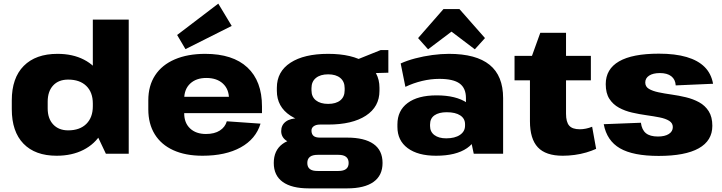

<svg xmlns="http://www.w3.org/2000/svg" viewBox="-20 -848 3983 1059"><path d="M292 11Q174 11 109.5 -55.5Q45 -122 45 -246V-294Q45 -418 111 -484.5Q177 -551 297 -551Q381 -551 443 -519Q505 -487 539.5 -428Q574 -369 574 -289V-254Q574 -173 539 -113.5Q504 -54 440.5 -21.5Q377 11 292 11ZM356 -129Q420 -129 456 -164.5Q492 -200 492 -262V-277Q492 -339 456 -374Q420 -409 356 -409Q303 -409 273 -376.5Q243 -344 243 -287V-250Q243 -194 273.5 -161.5Q304 -129 356 -129ZM492 -152V-740H690V0H564Z M1097 11Q1003 11 936 -19.5Q869 -50 833.5 -107.5Q798 -165 798 -245V-295Q798 -375 835.5 -432.5Q873 -490 944 -520.5Q1015 -551 1112 -551Q1264 -551 1344.5 -476Q1425 -401 1425 -261V-224H960V-314H1269L1243 -280V-303Q1243 -356 1209.5 -387Q1176 -418 1118 -418Q1062 -418 1029 -387Q996 -356 996 -302V-223Q996 -170 1028.5 -139.5Q1061 -109 1116 -109Q1163 -109 1192.5 -128Q1222 -147 1231 -179L1417 -166Q1391 -81 1307.5 -35Q1224 11 1097 11ZM1258 -705 1003 -577 957 -655 1184 -828Z M1790 -161Q1657 -161 1582 -210Q1507 -259 1507 -347V-364Q1507 -453 1582 -502Q1657 -551 1790 -551Q1923 -551 1998 -502Q2073 -453 2073 -364V-347Q2073 -259 1998 -210Q1923 -161 1790 -161ZM1683 191Q1589 191 1539.5 155.5Q1490 120 1490 51Q1490 -18 1537.5 -53.5Q1585 -89 1682 -89H1895Q1990 -89 2040 -54Q2090 -19 2090 51Q2090 120 2040 155.5Q1990 191 1895 191ZM1847 95Q1903 95 1903 51Q1903 6 1847 6H1732Q1675 6 1675 51Q1675 96 1732 95ZM1628 -54Q1584 -54 1557.5 -73.5Q1531 -93 1531 -125Q1531 -158 1556 -177Q1581 -196 1629 -196H1790V-161H1745Q1723 -161 1710 -151.5Q1697 -142 1698 -125Q1699 -107 1710 -98Q1721 -89 1745 -89H1790V-54ZM1790 -275Q1833 -275 1857 -294.5Q1881 -314 1881 -350V-362Q1881 -398 1857 -418Q1833 -438 1790 -438Q1747 -438 1722.5 -418Q1698 -398 1698 -362V-350Q1698 -314 1722.5 -294.5Q1747 -275 1790 -275ZM1911 -504 2080 -572H2122V-447L1911 -441Z M2550 -203V-307Q2550 -362 2515 -387.5Q2480 -413 2403 -413Q2356 -413 2308 -401.5Q2260 -390 2216 -369L2190 -498Q2225 -514 2270.5 -526Q2316 -538 2364.5 -544.5Q2413 -551 2456 -551Q2606 -551 2680.5 -490.5Q2755 -430 2755 -307V0H2593ZM2385 11Q2285 11 2228.5 -31Q2172 -73 2172 -148V-162Q2172 -238 2228.5 -280Q2285 -322 2388 -322Q2495 -322 2556 -281Q2617 -240 2617 -165V-150Q2617 -73 2556 -31Q2495 11 2385 11ZM2441 -85Q2489 -85 2517 -104Q2545 -123 2545 -155V-163Q2545 -194 2518.5 -211.5Q2492 -229 2444 -229Q2401 -229 2376.5 -212Q2352 -195 2352 -161V-153Q2352 -121 2376 -103Q2400 -85 2441 -85ZM2286 -638 2426 -798H2514L2655 -638L2599 -576L2413 -717H2528L2341 -576Z M3084 11Q2990 11 2946.5 -35.5Q2903 -82 2903 -179V-509L2960 -667H3102V-221Q3102 -175 3119.5 -155Q3137 -135 3178 -135Q3194 -135 3211.5 -138.5Q3229 -142 3246 -149L3268 -27Q3244 -16 3213.5 -7Q3183 2 3149.5 6.5Q3116 11 3084 11ZM2818 -540H3239V-405H2818Z M3613 12Q3472 12 3399.5 -30Q3327 -72 3310 -163L3515 -171Q3520 -132 3542.5 -113.5Q3565 -95 3609 -95Q3647 -95 3669 -109Q3691 -123 3691 -147Q3691 -169 3671 -181.5Q3651 -194 3618 -200.5Q3585 -207 3545.5 -212.5Q3506 -218 3466.5 -227Q3427 -236 3394 -254Q3361 -272 3341 -303Q3321 -334 3321 -384Q3321 -467 3394.5 -509.5Q3468 -552 3614 -552Q3704 -552 3767 -533.5Q3830 -515 3866.5 -478.5Q3903 -442 3913 -386L3707 -377Q3705 -410 3682.5 -427.5Q3660 -445 3620 -445Q3582 -445 3560.5 -431Q3539 -417 3539 -393Q3539 -370 3559 -358Q3579 -346 3612 -339Q3645 -332 3684.5 -326.5Q3724 -321 3763.5 -311.5Q3803 -302 3836 -284Q3869 -266 3889 -234.5Q3909 -203 3909 -154Q3909 -72 3834 -30Q3759 12 3613 12Z"/></svg>

Font: Pathway Extreme ExtraBold
Style: Regular
Weight: 800
Designer: Eduardo Rodriguez Tunni
Foundry: Eduardo Rodriguez Tunni
Version: Version 1.001;gftools[0.9.26]